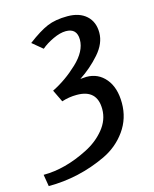

<svg xmlns="http://www.w3.org/2000/svg" viewBox="-163 -582 681 850"><g transform="rotate(-15 177.5 -156.5)"><path d="M204 -447Q178 -447 145 -431.5Q112 -416 90 -397L43 -436Q97 -477 135 -493Q173 -509 228 -509Q283 -509 314.5 -480.5Q346 -452 346 -402.5Q346 -353 305 -306.5Q264 -260 212 -226L225 -227Q233 -228 240 -228Q294 -228 328 -187Q362 -146 362 -75.5Q362 -5 322.5 50.5Q283 106 220 136Q93 196 -46 196L-55 142Q44 142 150 88Q202 62 236.5 20Q271 -22 271 -72Q271 -162 178 -162Q142 -162 109 -151L82 -207Q145 -238 200 -290Q255 -342 255 -394.5Q255 -447 204 -447Z"/></g></svg>

Font: Rosario
Style: Regular
Weight: 400
Designer: Hector Gatti
Foundry: Omnibus-Type
Version: Version 1.002